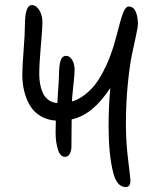

<svg xmlns="http://www.w3.org/2000/svg" viewBox="-20 -732 648 764"><path d="M238.8 -107.9Q219.2 -107.9 210.2 -137.9Q201.2 -168 201.2 -204.1Q201.2 -211.9 201.7 -228Q202.1 -244.1 202.1 -252Q167 -254.4 140.4 -270.8Q113.8 -287.1 98.6 -313.2Q83.5 -339.4 76.2 -369.9Q68.8 -400.4 68.8 -435.1Q68.8 -466.3 74 -532.5Q79.1 -598.6 79.1 -630.9Q79.1 -711.9 106.9 -711.9Q123.5 -711.9 136.2 -691.9Q148.9 -671.9 148.9 -642.1Q148.9 -622.6 142.6 -550.3Q136.2 -478 136.2 -438Q136.2 -417 139.4 -398.7Q142.6 -380.4 150.1 -363Q157.7 -345.7 172.4 -334.7Q187 -323.7 208 -321.8Q214.8 -419.9 214.8 -434.1Q214.8 -470.7 220.9 -490.2Q227.1 -509.8 243.2 -509.8Q256.8 -509.8 266.8 -494.1Q276.9 -478.5 276.9 -453.1Q276.9 -437 272 -392.1Q267.1 -347.2 266.1 -328.1Q292.5 -335.9 315.9 -353.8Q339.4 -371.6 356.2 -392.8Q373 -414.1 388.2 -442.4Q403.3 -470.7 413.1 -495.1Q422.9 -519.5 432.1 -548.8Q438 -567.9 444.8 -594Q451.7 -620.1 456.3 -637.7Q460.9 -655.3 466.6 -672.1Q472.2 -689 478.5 -697.5Q484.9 -706.1 492.2 -706.1Q510.7 -706.1 519.8 -686Q528.8 -666 528.8 -637.2Q528.8 -625 521.2 -590.3Q513.7 -555.7 504.9 -513.9Q496.1 -472.2 488.5 -397Q481 -321.8 481 -237.8Q481 -167 490 -94.7Q499 -22.5 499 -15.1Q499 -0.5 494.6 5.9Q490.2 12.2 480 12.2Q444.8 12.2 430.2 -45.9Q412.1 -118.2 412.1 -229Q412.1 -309.6 418.9 -381.8Q383.3 -328.1 346.4 -297.6Q309.6 -267.1 265.1 -256.8Q264.2 -216.8 264.2 -147.9Q264.2 -132.3 257.6 -120.1Q251 -107.9 238.8 -107.9Z"/></svg>

Font: Shantell Sans Normal
Style: Regular
Weight: 300
Designer: Stephen Nixon, Anya Danilova, Shantell Martin
Foundry: Arrow Type
Version: Version 1.006;[559af2be0]